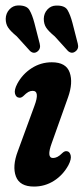

<svg xmlns="http://www.w3.org/2000/svg" viewBox="-20 -677 310 706"><path d="M175 -96Q182.5 -96 190.8 -100Q199 -104 209.5 -114.5Q218 -122.5 226 -121Q236 -120 239.8 -106.2Q243.5 -92.5 231.5 -69.5Q211.5 -33 178.2 -12Q145 9 105 9Q52.5 9 38.5 -28.2Q24.5 -65.5 45.5 -121L106.5 -287.5Q127.5 -343 100 -343Q92 -343 84.2 -338.8Q76.5 -334.5 65.5 -323.5Q57 -316 49.5 -318Q39 -319 35.2 -332.5Q31.5 -346 43.5 -369Q62.5 -404.5 96.2 -426.2Q130 -448 170.5 -448Q223 -448 236.2 -410.5Q249.5 -373 230 -318.5L170.5 -151.5Q150 -96 175 -96ZM106.5 -592.5 126 -516.5Q131 -498 117.5 -487.5Q104 -477.5 90.5 -489.5L41.5 -543.5Q18.5 -562.5 9.8 -575.8Q1 -589 1 -608Q1.5 -628 14.5 -642.2Q27.5 -656.5 46.5 -657Q78 -657.5 88.2 -640.2Q98.5 -623 106.5 -592.5ZM246.5 -592.5 266 -516.5Q271 -498 257.5 -488Q244 -477.5 230 -489.5L181.5 -543Q158 -562.5 149.5 -575.8Q141 -589 141 -608Q141.5 -628 154.2 -642Q167 -656 186 -656.5Q218 -657.5 228.2 -640.2Q238.5 -623 246.5 -592.5Z"/></svg>

Font: Fraunces 144pt S100 SemiBold
Style: Italic
Weight: 600
Italic angle: -16°
Version: Version 1.000; ttfautohint (v1.8.3)